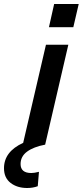

<svg xmlns="http://www.w3.org/2000/svg" viewBox="-109 -724 414 961"><path d="M136 -588 162 -704H285L258 -588ZM121 -500H233L117 0Q59 11 26.5 35Q-6 59 -6 97Q-6 142 48 142Q62 142 86 136L80 208Q56 217 27 217Q-23 217 -56 191.5Q-89 166 -89 118Q-89 35 7 -9Z"/></svg>

Font: CBA Beacon Sans Bold
Style: Italic
Weight: 700
Italic angle: -13°
Designer: Wei Huang
Foundry: Wei Huang
Version: Version 1.002